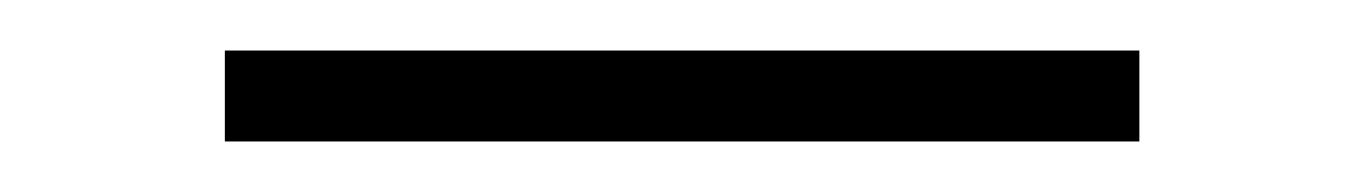

<svg xmlns="http://www.w3.org/2000/svg" viewBox="-20 -378 540 76"><path d="M431 -322H69V-358H431Z"/></svg>

Font: Iosevka Curly Extralight
Style: Regular
Weight: 200
Monospace: yes
Designer: Belleve Invis
Foundry: Belleve Invis
Version: Version 22.1.2; ttfautohint (v1.8.4)